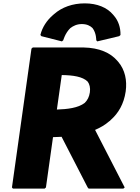

<svg xmlns="http://www.w3.org/2000/svg" viewBox="-20 -1114 834 1141"><path d="M175 -832 167 -825 51 0 57 7H245L253 0L295 -299C310 -299 327 -300 346 -301L501 0L507 7H713L721 0L545 -342C575 -355 604 -371 630 -394L632 -395L639 -402C683 -441 716 -495 727 -571C736 -636 723 -699 683 -746L677 -753C637 -799 573 -830 475 -832ZM318 -463 347 -668C414 -667 471 -659 501 -629C512 -614 518 -593 514 -565C510 -538 500 -519 484 -503C445 -472 379 -465 318 -463ZM348 -868 356 -875C356 -875 367 -917 398 -947C415 -960 437 -971 466 -971C496 -971 516 -961 530 -947C553 -917 552 -875 552 -875L558 -868L688 -899L696 -906C697 -951 683 -991 657 -1021L651 -1028C616 -1069 558 -1094 484 -1094C411 -1094 348 -1071 301 -1030L300 -1029L292 -1022C258 -992 231 -952 220 -906L226 -899Z"/></svg>

Font: Hussar Woodtype
Style: BlkObl
Weight: 900
Foundry: Cannot Into Space Fonts
Version: Version 1.07